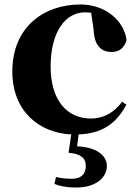

<svg xmlns="http://www.w3.org/2000/svg" viewBox="-20 -583 619 857"><path d="M286 99C339 103 363 122 363 157C363 194 342 215 301 215C280 215 254 213 230 207L223 238C245 247 274 254 321 254C409 254 457 208 457 159C457 115 419 75 324 70L331 17C434 13 498 -29 544 -116L525 -129C491 -82 444 -54 386 -54C276 -54 206 -139 206 -286C206 -440 271 -528 360 -528C369 -528 378 -527 387 -526L398 -449C401 -375 436 -351 478 -351C512 -351 534 -368 545 -404C533 -493 449 -563 339 -563C173 -563 35 -460 35 -264C35 -88 153 10 298 17Z"/></svg>

Font: Noto Serif SC Black
Style: Regular
Weight: 900
Designer: Ryoko NISHIZUKA 西塚涼子 (kana & ideographs); Frank Grießhammer (Latin, Greek & Cyrillic); Wenlong ZHANG 张文龙 (bopomofo); San
Foundry: Adobe
Version: Version 2.001;hotconv 1.1.0;makeotfexe 2.6.0